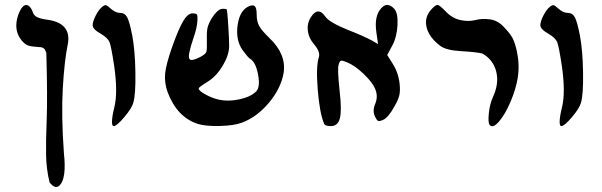

<svg xmlns="http://www.w3.org/2000/svg" viewBox="-20 -753 2428 775"><path d="M180 -17Q167 -71 166 -126.5Q165 -182 168.5 -270.5Q172 -359 167 -540Q166 -542 163.5 -548Q161 -554 160 -555Q159 -556 155.5 -558.5Q152 -561 147.5 -562Q143 -563 136 -563Q105 -565 93 -569.5Q81 -574 68 -589Q33 -631 53 -691Q62 -717 73 -727Q84 -737 95 -730Q106 -723 114 -700Q121 -680 167 -674Q272 -661 253 -571Q240 -508 233.5 -397Q227 -286 238 -134Q249 -34 221 -5Q203 13 180 -17Z M432 -261Q432 -282 442 -322Q456 -382 441 -486Q429 -566 422 -583Q415 -600 388 -616Q354 -635 354 -651Q354 -666 366.5 -690.5Q379 -715 393 -726Q402 -733 407.5 -732Q413 -731 426 -719Q446 -701 464 -701Q484 -701 493.5 -683Q503 -665 514 -609Q525 -550 526.5 -461Q528 -372 518 -338Q512 -316 481.5 -280Q451 -244 439 -244Q432 -244 432 -261Z M778 -253Q695 -280 657 -380Q643 -418 646.5 -455.5Q650 -493 675 -564Q701 -637 719.5 -668Q738 -699 757 -699Q771 -699 774.5 -694.5Q778 -690 777 -671Q775 -640 763 -606Q749 -565 744 -540Q739 -515 749.5 -511.5Q760 -508 792 -525Q810 -535 813 -544Q816 -553 815 -592Q814 -626 818 -642Q822 -658 835 -680Q857 -714 875 -717Q894 -719 896 -713Q898 -704 901.5 -648Q905 -592 905 -568Q905 -532 880 -489.5Q855 -447 821 -425Q782 -401 782 -396Q782 -387 807 -373Q832 -359 858 -352Q899 -342 946 -352Q993 -362 1015 -385Q1031 -403 1021.5 -453Q1012 -503 989 -516Q980 -522 959 -551Q931 -591 939 -650.5Q947 -710 983 -727Q1001 -735 1008.5 -728Q1016 -721 1016 -695Q1016 -667 1026 -648.5Q1036 -630 1068 -599Q1136 -534 1125 -460Q1115 -398 1066.5 -339.5Q1018 -281 957 -258Q925 -246 867.5 -244.5Q810 -243 778 -253Z M1288 -254Q1270 -298 1262.5 -391.5Q1255 -485 1267 -522Q1274 -543 1248 -574Q1226 -599 1222.5 -629Q1219 -659 1235 -684Q1264 -729 1294 -685Q1311 -662 1385 -632Q1447 -608 1482 -589L1506 -575L1499 -624Q1490 -689 1519 -720Q1543 -747 1571 -718Q1587 -701 1584.5 -652.5Q1582 -604 1564 -570L1543 -531L1565 -496Q1588 -460 1593 -415Q1596 -387 1592 -369Q1588 -351 1572 -323Q1547 -278 1526 -269Q1512 -263 1506.5 -265Q1501 -267 1494 -282Q1482 -305 1495 -335Q1507 -365 1494 -395Q1483 -421 1448 -454.5Q1413 -488 1382 -501Q1367 -507 1361.5 -508Q1356 -509 1353 -506Q1350 -503 1347 -492Q1341 -477 1351 -385Q1360 -308 1352 -276Q1344 -244 1316 -244Q1291 -244 1288 -254Z M1958 -247Q1949 -255 1953 -294.5Q1957 -334 1970 -362Q1995 -416 1983 -464Q1971 -512 1927 -537Q1903 -543 1841.5 -546.5Q1780 -550 1757 -568Q1712 -602 1702 -642.5Q1692 -683 1721 -715Q1738 -734 1746.5 -733Q1755 -732 1778 -708Q1805 -679 1838.5 -672Q1872 -665 1898.5 -672Q1925 -679 1956.5 -675Q1988 -671 2012 -646Q2039 -618 2048.5 -600Q2058 -582 2066 -548Q2078 -492 2070 -440Q2063 -395 2041.5 -344Q2020 -293 1995.5 -264Q1971 -235 1958 -247Z M2239 -261Q2239 -282 2249 -322Q2263 -382 2248 -486Q2236 -566 2229 -583Q2222 -600 2195 -616Q2161 -635 2161 -651Q2161 -666 2173.5 -690.5Q2186 -715 2200 -726Q2209 -733 2214.5 -732Q2220 -731 2233 -719Q2253 -701 2271 -701Q2291 -701 2300.5 -683Q2310 -665 2321 -609Q2332 -550 2333.5 -461Q2335 -372 2325 -338Q2319 -316 2288.5 -280Q2258 -244 2246 -244Q2239 -244 2239 -261Z"/></svg>

Font: Noam
Style: Regular
Weight: 400
Version: Version 1.1